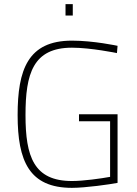

<svg xmlns="http://www.w3.org/2000/svg" viewBox="-20 -898 659 926"><path d="M511 -313V-45C467 -37 383 -25 327 -25C143 -25 103 -143 103 -343C103 -542 139 -668 327 -668C418 -668 544 -642 544 -642L547 -677C547 -677 432 -702 327 -702C114 -702 65 -561 65 -343C65 -121 121 8 327 8C393 8 511 -9 547 -16V-347H361V-313ZM331 -823V-878H296V-823Z"/></svg>

Font: RazerF5 Thin
Style: Regular
Weight: 250
Foundry: Razer Inc.
Version: Version 2